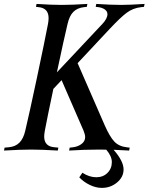

<svg xmlns="http://www.w3.org/2000/svg" viewBox="-20 -752 742 959"><path d="M135.3 -4.9Q82.5 -4.9 0 0L2.9 -14.6L24.4 -16.6Q57.1 -19.5 77.1 -39.6Q97.2 -59.6 106.4 -100.1Q125.5 -180.2 164.6 -364Q203.6 -547.9 219.7 -632.3Q222.7 -648.4 222.7 -661.6Q222.7 -711.4 172.9 -716.3L159.7 -717.8L162.6 -732.4Q236.3 -727.5 288.6 -727.5Q341.3 -727.5 416.5 -732.4L413.6 -717.8L399.4 -716.3Q365.7 -712.4 346.2 -692.6Q326.7 -672.9 317.4 -632.3Q299.3 -557.1 264.2 -390.6L491.2 -632.3Q516.6 -659.2 516.6 -681.2Q516.6 -695.3 503.7 -704.6Q490.7 -713.9 471.2 -716.3L458 -717.8L460.9 -732.4Q534.7 -727.5 585.9 -727.5Q627 -727.5 702.1 -732.4L699.2 -717.8L685.1 -716.3Q644.5 -711.9 612.5 -688Q580.6 -664.1 526.4 -606L367.7 -436.5L502.9 -126.5Q527.8 -69.8 550.8 -45.2Q573.7 -20.5 614.7 -16.1L627.9 -14.6L625 0Q571.3 -2.9 547.4 -3.9Q597.2 52.7 597.2 94.2Q597.2 132.3 564.7 159.4Q532.2 186.5 488.8 186.5Q459 186.5 428.2 171.6Q397.5 156.7 376 133.8L391.6 110.8Q425.8 133.3 460.9 133.3Q495.1 133.3 516.8 111.6Q538.6 89.8 538.6 57.6Q538.6 27.8 510.7 -4.4Q499 -4.9 475.6 -4.9Q400.4 -4.9 325.2 0L328.1 -14.6L342.3 -16.1Q368.7 -19 387 -32.7Q405.3 -46.4 405.3 -66.9Q405.3 -80.6 397 -100.1L287.6 -351.6L246.6 -308.1Q216.8 -168 204.1 -100.1Q200.7 -80.6 200.7 -70.3Q200.7 -21 251 -16.6L271.5 -14.6L268.6 0Q187.5 -4.9 135.3 -4.9Z"/></svg>

Font: Flanker
Style: Italic
Weight: 400
Italic angle: -12°
Designer: Flanker
Version: Version 2.027